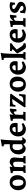

<svg xmlns="http://www.w3.org/2000/svg" viewBox="2452 -3234 795 5740"><g transform="rotate(-90 2850.0 -364.5)"><path d="M242.6 12Q179.3 12 131.9 -16.2Q84.5 -44.5 58.5 -96.3Q32.4 -148.2 32.4 -216.8Q32.4 -293.3 62.7 -350.8Q92.9 -408.3 147.5 -440.6Q202.1 -473 273.4 -473Q338.1 -473 385.2 -445.2Q432.4 -417.5 457.8 -366.3Q483.2 -315.2 483.2 -244.7Q483.2 -169.2 452.9 -111Q422.6 -52.7 368.6 -20.4Q314.5 12 242.6 12ZM263.4 -63.2Q305.9 -63.2 328.5 -97.4Q351.1 -131.6 351.1 -199.2Q351.1 -262.4 339.2 -304.6Q327.3 -346.7 304.6 -368Q281.8 -389.3 249.7 -389.3Q207.3 -389.3 184.6 -355Q162 -320.7 162 -253.4Q162 -189.8 173.9 -147.5Q185.8 -105.1 208.6 -84.1Q231.3 -63.2 263.4 -63.2Z M835.3 -53.8Q859.9 -59.1 870.7 -72.3Q881.4 -85.6 881.9 -110.2L885 -282.5Q885.4 -327.1 869.3 -348.7Q853.2 -370.3 820 -370.3Q803.7 -370.3 786.3 -363.4Q769 -356.6 754.9 -347.8Q740.8 -338.9 732.2 -332.3Q730.7 -305.4 729 -271.2Q727.3 -237.1 725.6 -203.5Q723.8 -169.8 722.8 -143.9Q721.8 -118 721.8 -107Q721.8 -81.4 728.7 -71.6Q735.7 -61.8 752.4 -61.8Q758.7 -61.8 768.8 -62.6Q778.8 -63.4 778.8 -63.4L781.3 -58.9L770.9 3.5Q770.9 3.5 752.8 2.5Q734.6 1.5 710.2 0.7Q685.9 0 666 0Q640.5 0 612.9 1.3Q585.4 2.5 566.5 4Q547.6 5.5 547.6 5.5L555.7 -56.2Q584.7 -59.8 596.3 -71.9Q607.8 -84 607.8 -112V-324Q607.8 -358.5 597.5 -371.1Q587.2 -383.7 559.3 -383.7H546L542.1 -389L547.4 -441Q592.7 -447.9 634.7 -455.3Q676.6 -462.7 703.6 -468.1Q730.7 -473.6 730.7 -473.6L739.4 -463.8Q739.4 -463.8 734.6 -442.2Q729.9 -420.6 727.9 -394.6L732.2 -391.2Q743.9 -401.2 761.6 -415.3Q779.3 -429.4 798.4 -442.4Q817.5 -455.4 834.7 -464.2Q851.8 -473 861.6 -473Q932.7 -473 972.2 -438.9Q1011.7 -404.8 1011.7 -343.6Q1011.7 -329.2 1009 -298.1Q1006.3 -267 1002.9 -229.7Q999.4 -192.5 996.7 -159.6Q994.1 -126.8 994.1 -107.9Q994.1 -82.5 1001.2 -71.5Q1008.3 -60.5 1025.5 -60.5Q1034 -60.5 1045 -61.3Q1055.9 -62 1055.9 -62L1057.9 -58L1048.6 3.5Q1048.6 3.5 1037.4 3Q1026.2 2.5 1009.3 1.7Q992.4 1 974 0.5Q955.5 0 941.1 0Q926.5 0 907.6 1.3Q888.7 2.6 870.7 4Q852.7 5.3 841.1 6.6Q829.5 7.9 829.5 7.9Z M1517.2 12Q1428.4 12 1417.4 -59.9L1410.8 -62.5Q1362.9 -27.9 1333.4 -9.9Q1304 8.1 1294.4 8.1Q1236.5 8.1 1193.6 -18.6Q1150.8 -45.4 1127.5 -94.4Q1104.1 -143.5 1104.1 -210.6Q1104.1 -286.2 1136.5 -344.8Q1168.8 -403.4 1226 -437.1Q1283.3 -470.8 1356.2 -470.8Q1368.9 -470.8 1381.4 -470.2Q1393.9 -469.7 1407.6 -468.1V-596.7Q1407.6 -628.3 1398.4 -640.6Q1389.2 -652.9 1365.7 -652.9Q1359 -652.9 1350.3 -651.4Q1341.6 -649.8 1341.6 -649.8L1347.8 -709.4Q1383.3 -713.3 1418.1 -719Q1452.9 -724.6 1481.7 -730.1Q1510.4 -735.5 1527.7 -738.8Q1545 -742 1545 -742L1553.7 -724.9Q1548.8 -717 1544.1 -682.2Q1539.5 -647.4 1535.5 -590.5Q1531.6 -533.7 1528.6 -461Q1525.6 -388.2 1524.1 -304.4Q1522.6 -220.5 1522.6 -131.2Q1522.6 -111.9 1531.3 -101Q1540 -90.1 1555 -90.1Q1567.4 -90.1 1577.7 -94.6Q1588.1 -99.1 1594.8 -103.3Q1601.5 -107.5 1601.5 -107.5L1616.8 -86.5Q1616.8 -86.5 1609.1 -74.2Q1601.5 -62 1587.6 -44.3Q1573.8 -26.7 1555.9 -10.7Q1537.9 5.2 1517.2 12ZM1330.7 -84.4Q1344.6 -84.4 1358.4 -89.5Q1372.2 -94.6 1383.3 -101.2Q1394.4 -107.9 1401 -113Q1407.6 -118 1407.6 -118V-370.8Q1407.6 -370.8 1387.3 -379.4Q1366.9 -388 1333.6 -388Q1285.1 -388 1258.1 -351.5Q1231.1 -315 1231.1 -247.7Q1231.1 -198.2 1243.7 -161.5Q1256.2 -124.7 1278.8 -104.6Q1301.3 -84.4 1330.7 -84.4Z M1866.9 12Q1797.1 12 1746.5 -16Q1695.9 -44 1668.5 -95.8Q1641.1 -147.5 1641.1 -218.5Q1641.1 -272.6 1658.8 -318.9Q1676.5 -365.1 1708.7 -399.7Q1740.8 -434.3 1783.7 -453.6Q1826.5 -473 1877.4 -473Q2044.9 -473 2044.9 -303.2Q2044.9 -288 2042.5 -271.9Q2040 -255.9 2038 -246.5L2025.9 -235.4H1767.5Q1768.7 -165.8 1799.5 -127.2Q1830.3 -88.6 1885.2 -84.8Q1940.2 -81 2014.1 -114.5L2021.5 -111.2L2037.5 -61.9Q2016.6 -46.5 1986.6 -29.2Q1956.6 -11.8 1925 0.1Q1893.4 12 1866.9 12ZM1767.4 -290 1904.2 -297.7Q1916.1 -299.2 1919.7 -303.6Q1923.4 -307.9 1923.4 -320.6Q1923.4 -357.5 1907.1 -376.2Q1890.7 -395 1859.8 -395Q1821 -395 1796.7 -368.4Q1772.4 -341.9 1767.4 -290Z M2121.1 -56.7Q2150.7 -59.3 2161.1 -73.3Q2171.6 -87.3 2171.6 -125.8V-324.6Q2171.6 -358.9 2162.6 -371.6Q2153.6 -384.2 2129.1 -384.2Q2122.9 -384.2 2116.6 -383.4Q2110.3 -382.6 2110.3 -382.6L2105.3 -389.6L2110.6 -440.4Q2153.7 -447.3 2195.1 -455Q2236.5 -462.7 2263.8 -468.1Q2291.1 -473.6 2291.1 -473.6L2300.4 -464.9Q2300.4 -464.9 2297.9 -450.4Q2295.4 -436 2293.1 -414.5Q2290.9 -393.1 2290 -370.9L2295.8 -367.4Q2327.7 -414 2365 -440.1Q2402.3 -466.3 2436.4 -466.3Q2451.6 -466.3 2461.3 -464.5Q2471 -462.8 2471 -462.8L2474.9 -455.2Q2474.9 -455.2 2472.4 -438.5Q2470 -421.8 2466.3 -394.9Q2462.6 -368 2459.5 -336Q2456.3 -304 2454.8 -273.8L2391 -269.9Q2391 -317.7 2385.6 -333.2Q2380.1 -348.7 2362.7 -348.7Q2346.5 -348.7 2328.5 -337.1Q2310.5 -325.4 2294.9 -304.2Q2294.9 -304.2 2293.9 -286.4Q2292.9 -268.5 2291.7 -241.7Q2290.5 -214.8 2289 -186.9Q2287.6 -159 2286.6 -137.8Q2285.6 -116.7 2285.6 -111Q2285.6 -85.1 2294.2 -74.9Q2302.9 -64.7 2325 -64.7Q2338.7 -64.7 2356.8 -66.4Q2374.9 -68.1 2374.9 -68.1L2378.1 -62.3L2366.9 3.8Q2366.9 3.8 2353.7 3.1Q2340.6 2.4 2320.3 1.9Q2300 1.5 2277.7 0.7Q2255.5 0 2237.8 0Q2207.9 0 2178.9 1Q2150 2 2131.5 3.2Q2113 4.5 2113 4.5Z M2508.7 -28.4 2761.7 -398.2 2669.6 -391.8Q2635.4 -388.9 2615.9 -380.6Q2596.5 -372.3 2588.4 -354.7Q2580.4 -337.1 2577.3 -304L2526.6 -298.5Q2526.6 -298.5 2528.1 -314.7Q2529.6 -330.9 2531.6 -356.4Q2533.6 -382 2535.3 -410.7Q2537.1 -439.3 2537.6 -463.8L2544.5 -470.1L2674.3 -462.1L2905.5 -459.4L2918 -429.8Q2857.4 -350.1 2804.6 -276Q2751.9 -201.9 2713.6 -145.7Q2675.4 -89.5 2656.8 -61.6L2764.6 -70.6Q2807.8 -75.4 2829.8 -102.6Q2851.8 -129.7 2860.5 -188.6L2912.2 -193.6Q2912.2 -193.6 2909.7 -175.6Q2907.2 -157.7 2903.7 -129.9Q2900.2 -102.1 2897.7 -70.5Q2895.2 -38.8 2895.2 -10.9L2879.6 5.1L2581.5 -1.6L2525.9 4.3Z M3188.6 12Q3125.3 12 3077.9 -16.2Q3030.5 -44.5 3004.5 -96.3Q2978.4 -148.2 2978.4 -216.8Q2978.4 -293.3 3008.7 -350.8Q3038.9 -408.3 3093.5 -440.6Q3148.1 -473 3219.4 -473Q3284.1 -473 3331.2 -445.2Q3378.4 -417.5 3403.8 -366.3Q3429.2 -315.2 3429.2 -244.7Q3429.2 -169.2 3398.9 -111Q3368.6 -52.7 3314.6 -20.4Q3260.5 12 3188.6 12ZM3209.4 -63.2Q3251.9 -63.2 3274.5 -97.4Q3297.1 -131.6 3297.1 -199.2Q3297.1 -262.4 3285.2 -304.6Q3273.3 -346.7 3250.6 -368Q3227.8 -389.3 3195.7 -389.3Q3153.3 -389.3 3130.6 -355Q3108 -320.7 3108 -253.4Q3108 -189.8 3119.9 -147.5Q3131.8 -105.1 3154.6 -84.1Q3177.3 -63.2 3209.4 -63.2Z M3713.9 12Q3644.1 12 3593.5 -16Q3542.9 -44 3515.5 -95.8Q3488.1 -147.5 3488.1 -218.5Q3488.1 -272.6 3505.8 -318.9Q3523.5 -365.1 3555.7 -399.7Q3587.8 -434.3 3630.7 -453.6Q3673.5 -473 3724.4 -473Q3891.9 -473 3891.9 -303.2Q3891.9 -288 3889.5 -271.9Q3887 -255.9 3885 -246.5L3872.9 -235.4H3614.5Q3615.7 -165.8 3646.5 -127.2Q3677.3 -88.6 3732.2 -84.8Q3787.2 -81 3861.1 -114.5L3868.5 -111.2L3884.5 -61.9Q3863.6 -46.5 3833.6 -29.2Q3803.6 -11.8 3772 0.1Q3740.4 12 3713.9 12ZM3614.4 -290 3751.2 -297.7Q3763.1 -299.2 3766.7 -303.6Q3770.4 -307.9 3770.4 -320.6Q3770.4 -357.5 3754.1 -376.2Q3737.7 -395 3706.8 -395Q3668 -395 3643.7 -368.4Q3619.4 -341.9 3614.4 -290Z M3944 -55.7Q3966.5 -58.8 3976.6 -67.1Q3986.7 -75.3 3989.3 -91.6Q3992 -107.9 3992 -134.1V-598.5Q3992 -648.4 3963.6 -652.5Q3955.1 -654.3 3943.7 -653.4Q3932.3 -652.5 3925.1 -652.5Q3924.6 -656.2 3924.4 -659.6Q3924.3 -662.9 3923.9 -665.6L3928.6 -709.8Q3962.7 -714.2 3998.2 -719.6Q4033.7 -725.1 4063.8 -730.3Q4093.9 -735.5 4112.3 -738.8Q4130.7 -742 4130.7 -742L4138.1 -723.1Q4132.7 -716.1 4128.1 -682.4Q4123.4 -648.7 4119.6 -592.1Q4115.9 -535.5 4112.9 -460.2Q4109.9 -384.8 4108.4 -295Q4106.9 -205.1 4106.9 -105.2Q4106.9 -80.1 4113.8 -70.1Q4120.8 -60 4137.1 -60Q4143.4 -60 4153.4 -60.8Q4163.5 -61.6 4163.5 -61.6L4165.9 -56.2L4155.1 4.4Q4155.1 4.4 4143.9 3.6Q4132.6 2.9 4115.7 2.2Q4098.8 1.5 4080.6 0.7Q4062.4 0 4047.5 0Q4022.8 0 3997.1 1.3Q3971.4 2.5 3953.9 4Q3936.3 5.5 3936.3 5.5ZM4122.9 -233.5 4125.4 -256.8 4221.8 -355Q4234 -367.1 4238.3 -374.4Q4242.6 -381.6 4242.6 -388.6Q4242.6 -399.6 4230.5 -404.4Q4218.5 -409.2 4190.4 -409.2L4187.4 -414.2L4196.4 -463Q4196.4 -463 4216.4 -462.5Q4236.4 -462 4264.2 -461.5Q4292 -461 4316.7 -461Q4339.8 -461 4364.3 -462.3Q4388.8 -463.6 4406.1 -464.6Q4423.5 -465.7 4423.5 -465.7L4426.5 -460.7L4417.6 -405.3Q4386.1 -394 4355.2 -369.5Q4324.4 -345.1 4295.4 -316.4Q4266.4 -287.7 4238.8 -260.7L4324.5 -130.6Q4350 -93.8 4373.9 -76Q4397.8 -58.1 4427 -55.8L4431.3 -48.1L4424 1.2Q4424 1.2 4410.7 3.8Q4397.5 6.5 4380.4 9.3Q4363.4 12.2 4350.9 13.1Q4337.7 13.5 4326.3 12.6Q4314.8 11.6 4307.3 9.4Q4281.8 3.7 4263.6 -13.8Q4245.4 -31.3 4223.8 -68.3Z M4670.9 12Q4601.1 12 4550.5 -16Q4499.9 -44 4472.5 -95.8Q4445.1 -147.5 4445.1 -218.5Q4445.1 -272.6 4462.8 -318.9Q4480.5 -365.1 4512.7 -399.7Q4544.8 -434.3 4587.7 -453.6Q4630.5 -473 4681.4 -473Q4848.9 -473 4848.9 -303.2Q4848.9 -288 4846.5 -271.9Q4844 -255.9 4842 -246.5L4829.9 -235.4H4571.5Q4572.7 -165.8 4603.5 -127.2Q4634.3 -88.6 4689.2 -84.8Q4744.2 -81 4818.1 -114.5L4825.5 -111.2L4841.5 -61.9Q4820.6 -46.5 4790.6 -29.2Q4760.6 -11.8 4729 0.1Q4697.4 12 4670.9 12ZM4571.4 -290 4708.2 -297.7Q4720.1 -299.2 4723.7 -303.6Q4727.4 -307.9 4727.4 -320.6Q4727.4 -357.5 4711.1 -376.2Q4694.7 -395 4663.8 -395Q4625 -395 4600.7 -368.4Q4576.4 -341.9 4571.4 -290Z M4925.1 -56.7Q4954.7 -59.3 4965.1 -73.3Q4975.6 -87.3 4975.6 -125.8V-324.6Q4975.6 -358.9 4966.6 -371.6Q4957.6 -384.2 4933.1 -384.2Q4926.9 -384.2 4920.6 -383.4Q4914.3 -382.6 4914.3 -382.6L4909.3 -389.6L4914.6 -440.4Q4957.7 -447.3 4999.1 -455Q5040.5 -462.7 5067.8 -468.1Q5095.1 -473.6 5095.1 -473.6L5104.4 -464.9Q5104.4 -464.9 5101.9 -450.4Q5099.4 -436 5097.1 -414.5Q5094.9 -393.1 5094 -370.9L5099.8 -367.4Q5131.7 -414 5169 -440.1Q5206.3 -466.3 5240.4 -466.3Q5255.6 -466.3 5265.3 -464.5Q5275 -462.8 5275 -462.8L5278.9 -455.2Q5278.9 -455.2 5276.4 -438.5Q5274 -421.8 5270.3 -394.9Q5266.6 -368 5263.5 -336Q5260.3 -304 5258.8 -273.8L5195 -269.9Q5195 -317.7 5189.6 -333.2Q5184.1 -348.7 5166.7 -348.7Q5150.5 -348.7 5132.5 -337.1Q5114.5 -325.4 5098.9 -304.2Q5098.9 -304.2 5097.9 -286.4Q5096.9 -268.5 5095.7 -241.7Q5094.5 -214.8 5093 -186.9Q5091.6 -159 5090.6 -137.8Q5089.6 -116.7 5089.6 -111Q5089.6 -85.1 5098.2 -74.9Q5106.9 -64.7 5129 -64.7Q5142.7 -64.7 5160.8 -66.4Q5178.9 -68.1 5178.9 -68.1L5182.1 -62.3L5170.9 3.8Q5170.9 3.8 5157.7 3.1Q5144.6 2.4 5124.3 1.9Q5104 1.5 5081.7 0.7Q5059.5 0 5041.8 0Q5011.9 0 4982.9 1Q4954 2 4935.5 3.2Q4917 4.5 4917 4.5Z M5461.6 12Q5422 12 5391.9 5.1Q5361.7 -1.7 5345.2 -8.3Q5328.7 -14.9 5328.7 -14.9L5322.5 -25Q5325 -39.2 5327.5 -62.9Q5330 -86.6 5332.5 -112.3Q5335 -138.1 5335.9 -156.8L5391.2 -162.2Q5391.6 -111.1 5413.8 -85.9Q5436.1 -60.7 5479.6 -60.7Q5508.6 -60.7 5527.8 -73.2Q5547 -85.7 5547 -104.8Q5547 -118.7 5538.6 -130Q5530.2 -141.3 5508.8 -154.6Q5487.4 -168 5446.8 -187.1Q5387.1 -214.7 5360 -246.5Q5332.9 -278.3 5332.9 -320.2Q5332.9 -365.7 5359.1 -400Q5385.4 -434.2 5432.1 -453.6Q5478.8 -473 5539.4 -473Q5588.1 -473 5619.4 -464.1Q5650.7 -455.2 5650.7 -455.2L5655.8 -444.8Q5655.8 -444.8 5652.6 -426.2Q5649.3 -407.6 5644.8 -378.3Q5640.3 -349 5637.3 -315.6L5580.9 -312.1Q5580.9 -312.1 5581.5 -318.9Q5582 -325.6 5582 -329.9Q5581.5 -365.4 5564.8 -381.7Q5548 -398 5512.2 -398Q5485.4 -398 5467.8 -385.6Q5450.1 -373.2 5450.1 -354.2Q5450.1 -335.2 5466.3 -319.2Q5482.6 -303.1 5519.1 -285Q5577.1 -257.9 5609 -235.4Q5640.8 -212.9 5653.6 -190.1Q5666.3 -167.3 5666.3 -137.3Q5666.3 -95.7 5639 -61.6Q5611.7 -27.5 5565.5 -7.7Q5519.2 12 5461.6 12Z"/></g></svg>

Font: Alegreya
Style: Regular
Weight: 400
Designer: Juan Pablo del Peral
Foundry: Huerta Tipografica
Version: Version 2.009